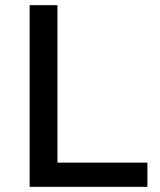

<svg xmlns="http://www.w3.org/2000/svg" viewBox="-20 -725 621 745"><path d="M95 0V-705H203V-94H552V0Z"/></svg>

Font: Nunito Sans 9pt SemiBold
Style: Regular
Weight: 600
Version: Version 3.101;gftools[0.9.27]